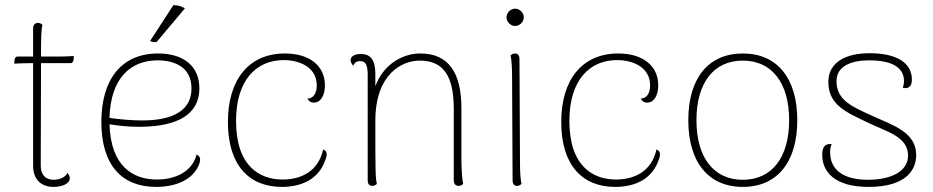

<svg xmlns="http://www.w3.org/2000/svg" viewBox="-20 -722 3664 754"><path d="M218 -500H141C141 -573 142 -612 147 -624C143 -628 138 -632 129 -632C117 -632 110 -624 110 -610V-500H48C42 -500 38 -494 37 -486L36 -472C49 -473 83 -474 96 -474H110V-71C110 -17 142 12 190 12C223 12 254 0 254 -22C254 -28 252 -35 245 -43C237 -26 214 -16 191 -16C157 -16 140 -38 140 -71L141 -428V-474H258C264 -474 268 -480 269 -488L270 -502C260 -501 228 -500 218 -500Z M595 -557 706 -689C692 -698 680 -701 661 -702L570 -562C572 -557 588 -556 595 -557ZM752 -115C734 -45 665 -17 596 -17C503 -17 415 -68 410 -234C442 -229 478 -224 526 -224C679 -224 763 -274 763 -375C763 -463 700 -512 601 -512C455 -512 378 -408 378 -243C378 -73 459 12 593 12C669 12 735 -15 760 -72C772 -100 764 -110 752 -115ZM599 -485C663 -485 732 -460 732 -375C732 -291 664 -249 538 -249C501 -249 448 -253 410 -259C414 -413 491 -485 599 -485Z M1087 12C1168 12 1232 -21 1257 -92C1269 -121 1261 -130 1249 -135C1230 -48 1161 -17 1090 -17C999 -17 907 -70 907 -247C907 -408 987 -486 1094 -486C1161 -486 1224 -455 1224 -387C1224 -359 1213 -335 1187 -335C1195 -321 1204 -319 1213 -319C1239 -319 1256 -347 1256 -387C1256 -464 1195 -512 1099 -512C957 -512 875 -409 875 -243C875 -73 958 12 1087 12Z M1792 -87V-297C1792 -437 1741 -512 1631 -512C1555 -512 1483 -464 1454 -383V-431C1454 -483 1438 -510 1397 -510C1373 -510 1357 -501 1357 -486C1357 -479 1360 -472 1367 -464C1374 -480 1386 -482 1394 -482C1415 -482 1423 -469 1424 -432V-14C1424 0 1430 8 1442 8C1451 8 1456 4 1460 0C1454 -24 1454 -59 1454 -247C1454 -433 1560 -484 1628 -484C1723 -484 1761 -422 1762 -298V-14C1762 0 1769 8 1781 8C1790 8 1795 4 1799 0C1795 -16 1793 -47 1792 -87Z M2003 -620C2021 -620 2037 -636 2037 -654C2037 -672 2021 -688 2003 -688C1985 -688 1969 -672 1969 -654C1969 -636 1985 -620 2003 -620ZM2022 -87 2020 -490C2020 -504 2014 -512 2003 -512C1994 -512 1989 -508 1985 -504C1989 -488 1991 -457 1991 -417L1993 -14C1993 0 1999 8 2010 8C2019 8 2024 4 2028 0C2024 -16 2022 -47 2022 -87Z M2396 12C2477 12 2541 -21 2566 -92C2578 -121 2570 -130 2558 -135C2539 -48 2470 -17 2399 -17C2308 -17 2216 -70 2216 -247C2216 -408 2296 -486 2403 -486C2470 -486 2533 -455 2533 -387C2533 -359 2522 -335 2496 -335C2504 -321 2513 -319 2522 -319C2548 -319 2565 -347 2565 -387C2565 -464 2504 -512 2408 -512C2266 -512 2184 -409 2184 -243C2184 -73 2267 12 2396 12Z M2897 12C3032 12 3111 -85 3111 -250C3111 -415 3032 -512 2897 -512C2762 -512 2683 -415 2683 -250C2683 -85 2762 12 2897 12ZM2897 -16C2783 -16 2715 -103 2715 -250C2715 -397 2783 -484 2897 -484C3011 -484 3079 -397 3079 -250C3079 -103 3011 -16 2897 -16Z M3391 12C3542 12 3578 -58 3578 -113C3578 -205 3483 -231 3401 -269C3330 -302 3265 -327 3265 -403C3265 -465 3327 -485 3393 -485C3478 -485 3530 -460 3530 -404C3530 -396 3529 -387 3525 -378C3534 -375 3542 -375 3548 -379C3558 -385 3561 -395 3561 -410C3561 -473 3505 -513 3395 -513C3308 -513 3233 -482 3233 -400C3233 -308 3307 -280 3385 -242C3463 -204 3546 -186 3546 -111C3546 -50 3481 -16 3388 -16C3301 -16 3240 -49 3240 -124C3240 -138 3242 -146 3246 -156C3220 -159 3209 -145 3209 -114C3209 -47 3258 12 3391 12Z"/></svg>

Font: Arima Koshi Thin
Style: Regular
Weight: 250
Designer: Joana Correia and Natanael Gama
Foundry: NDISCOVER
Version: Version 1.019;PS 001.019;hotconv 1.0.88;makeotf.lib2.5.64775